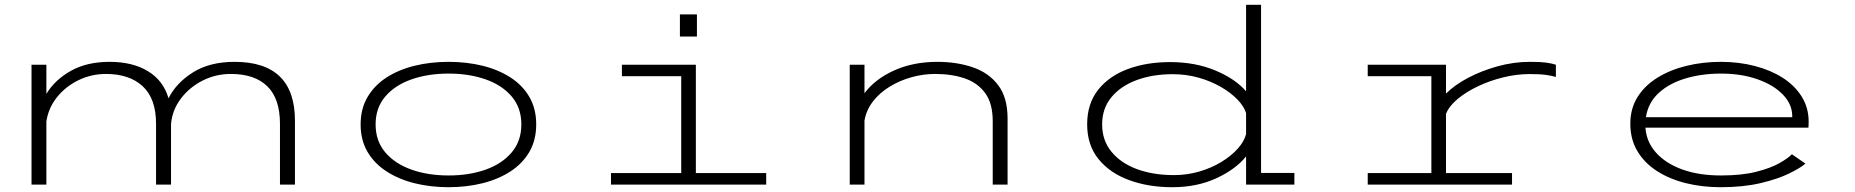

<svg xmlns="http://www.w3.org/2000/svg" viewBox="-20 -770 7740 801"><path d="M111.5 0V-500H173.5V-378.5Q208.5 -436.5 275.2 -474.2Q342 -512 437.5 -512Q533 -512 597.2 -473Q661.5 -434 683 -360Q716 -425 785.8 -468.5Q855.5 -512 958.5 -512Q1210.5 -512 1210.5 -266.5V0H1148V-253.5Q1148 -358.5 1095.2 -410Q1042.5 -461.5 943 -461.5Q880 -461.5 825.2 -433.8Q770.5 -406 734.8 -359Q699 -312 693.5 -253V0H631V-253.5Q631 -358.5 575.5 -410Q520 -461.5 422 -461.5Q361 -461.5 307.5 -435.5Q254 -409.5 218 -364.8Q182 -320 173.5 -263.5V0Z M1851.5 11Q1776 11 1709.8 -5.5Q1643.5 -22 1592.8 -54.8Q1542 -87.5 1513.2 -136.5Q1484.5 -185.5 1484.5 -251Q1484.5 -316.5 1513.5 -365.5Q1542.5 -414.5 1593 -447Q1643.5 -479.5 1710 -495.8Q1776.5 -512 1851.5 -512Q1926.5 -512 1992.8 -495.8Q2059 -479.5 2109.5 -447Q2160 -414.5 2188.5 -365.5Q2217 -316.5 2217 -251Q2217 -185.5 2188.5 -136.5Q2160 -87.5 2109.5 -54.8Q2059 -22 1992.8 -5.5Q1926.5 11 1851.5 11ZM1851.5 -38Q1938 -38 2006.5 -62.5Q2075 -87 2115 -134.5Q2155 -182 2155 -251Q2155 -320 2115 -367.2Q2075 -414.5 2006.2 -438.8Q1937.5 -463 1851.5 -463Q1765.5 -463 1696.5 -438.8Q1627.5 -414.5 1587.2 -367.2Q1547 -320 1547 -251Q1547 -182 1587.2 -134.5Q1627.5 -87 1696.2 -62.5Q1765 -38 1851.5 -38Z M2816.5 -710H2887.5V-617.5H2816.5ZM2529 0V-48H2822V-452H2574.5V-500H2883V-48H3176.5V0Z M3525 0V-500H3586.5V-381Q3630.5 -440 3710 -476Q3789.5 -512 3890.5 -512Q3972 -512 4038.5 -489.2Q4105 -466.5 4144.2 -414.8Q4183.5 -363 4183.5 -275.5V0H4121.5V-265Q4121.5 -338 4090.5 -381Q4059.5 -424 4005.2 -442.8Q3951 -461.5 3881 -461.5Q3832 -461.5 3783.2 -448Q3734.5 -434.5 3692.8 -409.2Q3651 -384 3622.8 -348Q3594.5 -312 3586.5 -267V0Z M4870.5 11Q4770.5 11 4690 -18.8Q4609.5 -48.5 4562.5 -106.8Q4515.5 -165 4515.5 -251Q4515.5 -337.5 4561.2 -395.2Q4607 -453 4685.2 -482Q4763.5 -511 4861.5 -511Q4967 -511 5050.8 -475.8Q5134.5 -440.5 5178.5 -389V-750H5241V-48.5H5380V0H5178.5V-117.5Q5135.5 -64 5054.8 -26.5Q4974 11 4870.5 11ZM4578 -251Q4578 -184.5 4616.8 -137Q4655.5 -89.5 4723.2 -64.5Q4791 -39.5 4877.5 -39.5Q4932 -39.5 4982.8 -54.2Q5033.5 -69 5074.8 -94Q5116 -119 5143.2 -149.2Q5170.5 -179.5 5178.5 -210.5V-298.5Q5169.5 -327 5141.8 -355.5Q5114 -384 5072.2 -408Q5030.5 -432 4979.5 -446.2Q4928.5 -460.5 4873 -460.5Q4788.5 -460.5 4721.8 -435.8Q4655 -411 4616.5 -364.2Q4578 -317.5 4578 -251Z M5686 0V-48H5951.5V-452H5686V-500H6012.5V-379.5Q6047.5 -415 6104.2 -445Q6161 -475 6228.2 -493.5Q6295.5 -512 6362 -512Q6407 -512 6430.8 -508.8Q6454.5 -505.5 6471 -500V-449Q6454 -454 6429.8 -457.5Q6405.5 -461 6361 -461Q6308 -461 6252.2 -447.5Q6196.5 -434 6146.8 -410.5Q6097 -387 6061.2 -357.2Q6025.5 -327.5 6012.5 -295V-48H6288V0Z M7158 11Q7081 11 7012.8 -6Q6944.5 -23 6892.5 -56.5Q6840.5 -90 6811 -139.5Q6781.5 -189 6781.5 -254Q6781.5 -317.5 6812 -365.8Q6842.5 -414 6895.5 -446.5Q6948.5 -479 7016.5 -495.5Q7084.5 -512 7159 -512Q7233.5 -512 7299.8 -495Q7366 -478 7416.8 -445.8Q7467.5 -413.5 7496.5 -367Q7525.5 -320.5 7525.5 -262Q7525.5 -256 7525.2 -249Q7525 -242 7524.5 -237.5H6844.5Q6848.5 -178.5 6888.5 -133.5Q6928.5 -88.5 6997.8 -63.2Q7067 -38 7159.5 -38Q7246 -38 7306.2 -53.2Q7366.5 -68.5 7403.2 -89.2Q7440 -110 7455.5 -126.5L7512 -87.5Q7491.5 -69.5 7444 -46.2Q7396.5 -23 7324.5 -6Q7252.5 11 7158 11ZM7160 -463Q7079.5 -463 7011.8 -442.8Q6944 -422.5 6900 -382.2Q6856 -342 6846.5 -281H7457V-285Q7457 -335 7418.2 -375.2Q7379.5 -415.5 7312.2 -439.2Q7245 -463 7160 -463Z"/></svg>

Font: Trispace Expanded ExtraLight
Style: Regular
Weight: 200
Width: 7
Designer: Tyler Finck
Foundry: Etcetera Type Company
Version: Version 1.210; ttfautohint (v1.8.3)